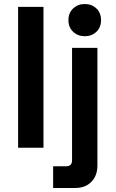

<svg xmlns="http://www.w3.org/2000/svg" viewBox="-20 -734 574 954"><path d="M196 0H70V-700H196ZM354 200H244V92H310Q338 92 338 62V-496H464V88Q464 139 434 169.5Q404 200 354 200ZM401 -554Q367 -554 343.5 -576Q320 -598 320 -634Q320 -670 343.5 -692Q367 -714 401 -714Q436 -714 459 -692Q482 -670 482 -634Q482 -598 459 -576Q436 -554 401 -554Z"/></svg>

Font: Space Grotesk Variable Light
Style: Regular
Weight: 300
Designer: Florian Karsten
Foundry: Florian Karsten
Version: Version 2.000